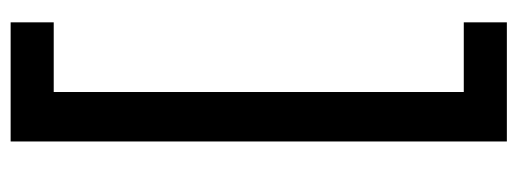

<svg xmlns="http://www.w3.org/2000/svg" viewBox="-326 -530 973 361"><g transform="rotate(-90 160.5 -349.5)"><path d="M75 -816H299V-735H168V36H299V117H75Z"/></g></svg>

Font: Chakra Petch Medium
Style: Regular
Weight: 500
Designer: Katatrad Aksorn Co.,Ltd.
Foundry: Cadson Demak Co.,Ltd.
Version: Version 1.000; ttfautohint (v1.6)